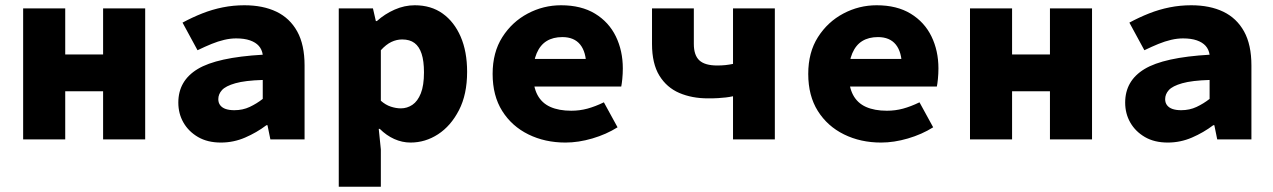

<svg xmlns="http://www.w3.org/2000/svg" viewBox="-20 -530 4840 730"><path d="M68 0V-498H228V-323H372V-498H532V0H372V-183H228V0Z M820 12Q769 12 733 -9Q697 -30 677.5 -64Q658 -98 658 -140Q658 -223 731.5 -267.5Q805 -312 979 -322Q976 -342 964 -355.5Q952 -369 930.5 -376.5Q909 -384 878 -384Q856 -384 832.5 -378.5Q809 -373 784.5 -363Q760 -353 731 -339L674 -444Q711 -464 749 -479Q787 -494 827 -502Q867 -510 909 -510Q980 -510 1031 -485.5Q1082 -461 1110 -410.5Q1138 -360 1138 -281V0H1008L997 -54H993Q956 -26 912 -7Q868 12 820 12ZM871 -111Q903 -111 929.5 -123.5Q956 -136 979 -154V-226Q912 -224 875 -213.5Q838 -203 824 -187.5Q810 -172 810 -153Q810 -139 817.5 -129.5Q825 -120 838.5 -115.5Q852 -111 871 -111Z M1268 180V-498H1398L1409 -450H1413Q1443 -477 1480.5 -493.5Q1518 -510 1557 -510Q1619 -510 1663 -478.5Q1707 -447 1731.5 -390.5Q1756 -334 1756 -257Q1756 -171 1725 -111Q1694 -51 1645.5 -19.5Q1597 12 1541 12Q1509 12 1479 -1.5Q1449 -15 1424 -40H1420L1428 38V180ZM1504 -118Q1528 -118 1548 -131.5Q1568 -145 1580 -175Q1592 -205 1592 -255Q1592 -298 1583 -325.5Q1574 -353 1556 -366.5Q1538 -380 1509 -380Q1488 -380 1468 -370.5Q1448 -361 1428 -339V-147Q1446 -131 1466 -124.5Q1486 -118 1504 -118Z M2130 12Q2052 12 1989 -19Q1926 -50 1889.5 -108Q1853 -166 1853 -249Q1853 -331 1890 -389Q1927 -447 1986.5 -478.5Q2046 -510 2113 -510Q2190 -510 2242.5 -478Q2295 -446 2321.5 -391.5Q2348 -337 2348 -270Q2348 -249 2346 -229.5Q2344 -210 2342 -201H1972V-306H2232L2209 -277Q2209 -332 2186 -360.5Q2163 -389 2118 -389Q2083 -389 2058.5 -374Q2034 -359 2020.5 -327.5Q2007 -296 2007 -249Q2007 -200 2023.5 -169Q2040 -138 2072.5 -123.5Q2105 -109 2152 -109Q2184 -109 2213.5 -117Q2243 -125 2276 -141L2328 -46Q2285 -19 2232 -3.5Q2179 12 2130 12Z M2767 0V-164Q2753 -161 2740 -159.5Q2727 -158 2711 -157Q2695 -156 2672 -156Q2611 -156 2563 -176.5Q2515 -197 2487 -242.5Q2459 -288 2459 -363V-498H2618V-363Q2618 -320 2639 -300.5Q2660 -281 2707 -281Q2724 -281 2738 -282.5Q2752 -284 2767 -287V-498H2926V0Z M3330 12Q3252 12 3189 -19Q3126 -50 3089.5 -108Q3053 -166 3053 -249Q3053 -331 3090 -389Q3127 -447 3186.5 -478.5Q3246 -510 3313 -510Q3390 -510 3442.5 -478Q3495 -446 3521.5 -391.5Q3548 -337 3548 -270Q3548 -249 3546 -229.5Q3544 -210 3542 -201H3172V-306H3432L3409 -277Q3409 -332 3386 -360.5Q3363 -389 3318 -389Q3283 -389 3258.5 -374Q3234 -359 3220.5 -327.5Q3207 -296 3207 -249Q3207 -200 3223.5 -169Q3240 -138 3272.5 -123.5Q3305 -109 3352 -109Q3384 -109 3413.5 -117Q3443 -125 3476 -141L3528 -46Q3485 -19 3432 -3.5Q3379 12 3330 12Z M3668 0V-498H3828V-323H3972V-498H4132V0H3972V-183H3828V0Z M4420 12Q4369 12 4333 -9Q4297 -30 4277.5 -64Q4258 -98 4258 -140Q4258 -223 4331.5 -267.5Q4405 -312 4579 -322Q4576 -342 4564 -355.5Q4552 -369 4530.5 -376.5Q4509 -384 4478 -384Q4456 -384 4432.5 -378.5Q4409 -373 4384.5 -363Q4360 -353 4331 -339L4274 -444Q4311 -464 4349 -479Q4387 -494 4427 -502Q4467 -510 4509 -510Q4580 -510 4631 -485.5Q4682 -461 4710 -410.5Q4738 -360 4738 -281V0H4608L4597 -54H4593Q4556 -26 4512 -7Q4468 12 4420 12ZM4471 -111Q4503 -111 4529.5 -123.5Q4556 -136 4579 -154V-226Q4512 -224 4475 -213.5Q4438 -203 4424 -187.5Q4410 -172 4410 -153Q4410 -139 4417.5 -129.5Q4425 -120 4438.5 -115.5Q4452 -111 4471 -111Z"/></svg>

Font: Source Code Pro ExtraBold
Style: Regular
Weight: 800
Monospace: yes
Designer: Paul D. Hunt, Teo Tuominen
Foundry: Adobe Systems Incorporated
Version: Version 1.018;hotconv 1.0.116;makeotfexe 2.5.65601